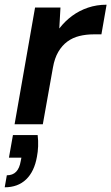

<svg xmlns="http://www.w3.org/2000/svg" viewBox="-39 -528 473 816"><path d="M23 0 110 -496H218L213 -407Q237 -438 267.5 -460.5Q298 -483 335 -495.5Q372 -508 414 -508L392 -382H359Q327 -382 298.5 -375Q270 -368 247.5 -351.5Q225 -335 209 -308Q193 -281 186 -241L143 0ZM-19 268 -10 217Q15 217 29.5 202Q44 187 49 157L52 142H-1L16 46H121Q124 70 123 94Q122 118 118 138Q107 201 72 234.5Q37 268 -19 268Z"/></svg>

Font: DM Sans 24pt SemiBold
Style: Italic
Weight: 600
Italic angle: -10°
Designer: Colophon Foundry, Jonny Pinhorn
Foundry: Colophon Foundry
Version: Version 4.004;gftools[0.9.30]